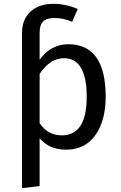

<svg xmlns="http://www.w3.org/2000/svg" viewBox="-20 -770 634 1003"><path d="M337 -539Q532 -539 532 -264Q532 -140 478 -64Q424 12 325 12Q237 12 187 -48V202L95 213V-599Q95 -667 138.5 -708.5Q182 -750 260 -750Q323 -750 386 -723L357 -656Q312 -676 265 -676Q223 -676 205 -657.5Q187 -639 187 -600V-458Q246 -539 337 -539ZM303 -63Q433 -63 433 -264Q433 -466 314 -466Q242 -466 187 -384V-127Q229 -63 303 -63Z"/></svg>

Font: Fira Sans
Style: Regular
Weight: 400
Designer: Carrois Corporate & Edenspiekermann AG
Foundry: Carrois Corporate GbR & Edenspiekermann AG
Version: Version 4.106;PS 004.106;hotconv 1.0.70;makeotf.lib2.5.58329